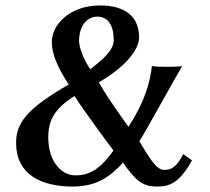

<svg xmlns="http://www.w3.org/2000/svg" viewBox="-20 -674 769 704"><path d="M451 -209C390 -294 358 -344 342 -372C428 -421 490 -486 490 -537C490 -613 439 -654 347 -654C233 -654 170 -581 170 -521C170 -474 192 -426 232 -364C80 -277 39 -224 39 -150C39 -36 128 10 247 10C336 10 386 -28 431 -78C480 -6 508 10 555 10C600 10 637 -1 684 -86L652 -109C627 -61 609 -51 581 -51C550 -51 519 -111 491 -156C513 -190 609 -365 648 -432C638 -429 601 -429 591 -429C581 -429 547 -429 537 -432C530 -371 511 -301 451 -209ZM396 -122C349 -56 310 -31 256 -31C205 -31 157 -82 157 -170C157 -232 178 -274 253 -322C276 -286 347 -187 396 -122ZM270 -523C270 -586 304 -613 337 -613C376 -613 397 -581 397 -527C397 -488 354 -454 311 -420C285 -458 270 -502 270 -523Z"/></svg>

Font: Libertinus Sans
Style: Bold
Weight: 700
Designer: Philipp H. Poll, Khaled Hosny
Foundry: Caleb Maclennan
Version: Version 7.050;RELEASE